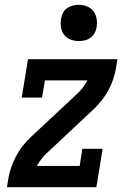

<svg xmlns="http://www.w3.org/2000/svg" viewBox="-20 -775 540 795"><path d="M9 0 14 -33Q18 -57 26 -80.5Q34 -104 45.5 -126.5Q57 -149 73 -169.5Q89 -190 108 -208L299 -386Q312 -398 323 -412.5Q334 -427 342 -442H166L154 -371H70L96 -530H466L461 -497Q457 -473 449.5 -449.5Q442 -426 430 -403.5Q418 -381 402 -360.5Q386 -340 367 -322L177 -144Q163 -132 152 -117.5Q141 -103 133 -88H310L321 -159H405L379 0ZM306 -605Q288 -605 271.5 -611.5Q255 -618 245 -631.5Q235 -645 232.5 -662.5Q230 -680 233 -698Q235 -711 241 -722.5Q247 -734 258 -741.5Q269 -749 281.5 -752Q294 -755 306 -755Q324 -755 340.5 -748.5Q357 -742 367 -728.5Q377 -715 380 -697.5Q383 -680 380 -662Q378 -649 371.5 -637.5Q365 -626 354.5 -618.5Q344 -611 331.5 -608Q319 -605 306 -605Z"/></svg>

Font: Iosevka Curly Slab SmBdObl
Style: Regular
Weight: 600
Italic angle: -9°
Monospace: yes
Designer: Belleve Invis
Foundry: Belleve Invis
Version: Version 11.0.0; ttfautohint (v1.8.3)